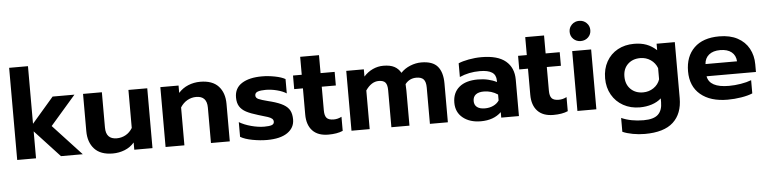

<svg xmlns="http://www.w3.org/2000/svg" viewBox="-52 -1021 6130 1534"><g transform="rotate(-5 3012.5 -254.5)"><path d="M52 -739H203V-277L378 -480H553L350 -246L578 0H403L203 -216V0H52Z M622 -181V-480H773V-197Q773 -103 860 -103Q898 -103 931 -121Q964 -139 986 -175V-480H1137V0H991V-58Q959 -21 913.5 -3Q868 15 818 15Q720 15 671 -38.5Q622 -92 622 -181Z M1242 -480H1388V-421Q1421 -458 1466.5 -476.5Q1512 -495 1562 -495Q1660 -495 1708.5 -442.5Q1757 -390 1757 -301V0H1606V-284Q1606 -377 1520 -377Q1482 -377 1449 -358.5Q1416 -340 1393 -304V0H1242Z M1842 -29V-147Q1882 -123 1938 -108Q1994 -93 2042 -93Q2083 -93 2102 -100Q2121 -107 2121 -126Q2121 -141 2110 -150.5Q2099 -160 2076.5 -167.5Q2054 -175 2002 -190Q1941 -208 1906.5 -226.5Q1872 -245 1854.5 -273Q1837 -301 1837 -345Q1837 -420 1896.5 -457.5Q1956 -495 2058 -495Q2108 -495 2161.5 -484.5Q2215 -474 2244 -457V-342Q2215 -361 2168.5 -373Q2122 -385 2078 -385Q2037 -385 2014.5 -377Q1992 -369 1992 -347Q1992 -328 2013.5 -318Q2035 -308 2094 -293L2114 -288Q2177 -271 2212 -250.5Q2247 -230 2261.5 -201.5Q2276 -173 2276 -130Q2276 -64 2219 -24.5Q2162 15 2054 15Q2000 15 1938.5 3.5Q1877 -8 1842 -29Z M2376 -161V-371H2306V-480H2376V-624H2527V-480H2640V-371H2527V-181Q2527 -139 2543 -120.5Q2559 -102 2600 -102Q2633 -102 2663 -118V-5Q2617 15 2547 15Q2463 15 2419.5 -31.5Q2376 -78 2376 -161Z M2733 -480H2874V-422Q2905 -457 2946 -476Q2987 -495 3031 -495Q3086 -495 3119 -477.5Q3152 -460 3171 -426Q3202 -459 3246.5 -477Q3291 -495 3335 -495Q3427 -495 3466.5 -448Q3506 -401 3506 -312V0H3362V-291Q3362 -337 3344 -357Q3326 -377 3286 -377Q3230 -377 3196 -333Q3198 -301 3198 -281V0H3053V-296Q3053 -340 3037.5 -358.5Q3022 -377 2984 -377Q2925 -377 2879 -310V0H2733Z M3571 -151Q3571 -231 3624 -275.5Q3677 -320 3774 -320Q3817 -320 3856 -311Q3895 -302 3925 -286V-298Q3925 -343 3893 -364Q3861 -385 3795 -385Q3707 -385 3633 -352V-462Q3665 -476 3716 -485.5Q3767 -495 3818 -495Q3948 -495 4012 -441.5Q4076 -388 4076 -292V0H3934V-44Q3873 15 3770 15Q3682 15 3626.5 -29.5Q3571 -74 3571 -151ZM3925 -138V-186Q3874 -220 3813 -220Q3771 -220 3748.5 -202.5Q3726 -185 3726 -151Q3726 -119 3748 -102Q3770 -85 3811 -85Q3848 -85 3878 -99Q3908 -113 3925 -138Z M4181 -161V-371H4111V-480H4181V-624H4332V-480H4445V-371H4332V-181Q4332 -139 4348 -120.5Q4364 -102 4405 -102Q4438 -102 4468 -118V-5Q4422 15 4352 15Q4268 15 4224.5 -31.5Q4181 -78 4181 -161Z M4538 -635Q4538 -669 4562 -692.5Q4586 -716 4621 -716Q4656 -716 4680 -692.5Q4704 -669 4704 -635Q4704 -600 4680 -577Q4656 -554 4621 -554Q4586 -554 4562 -577Q4538 -600 4538 -635ZM4545 -480H4697V0H4545Z M4888 197V86Q4965 120 5066 120Q5147 120 5182 87Q5217 54 5217 -12V-42Q5186 -14 5141 0.5Q5096 15 5045 15Q4971 15 4912.5 -17.5Q4854 -50 4821 -108Q4788 -166 4788 -240Q4788 -316 4820.5 -374Q4853 -432 4910.5 -463.5Q4968 -495 5042 -495Q5098 -495 5141 -479Q5184 -463 5222 -428V-480H5368V-31Q5368 94 5294 162Q5220 230 5066 230Q5018 230 4969.5 221Q4921 212 4888 197ZM5217 -195V-285Q5201 -327 5164.5 -352Q5128 -377 5081 -377Q5020 -377 4981.5 -340Q4943 -303 4943 -241Q4943 -178 4981.5 -140Q5020 -102 5081 -102Q5128 -102 5165.5 -127.5Q5203 -153 5217 -195Z M5453 -238Q5453 -357 5523.5 -426Q5594 -495 5725 -495Q5811 -495 5871 -463Q5931 -431 5962 -374.5Q5993 -318 5993 -247V-186H5597Q5613 -94 5769 -94Q5815 -94 5864 -102Q5913 -110 5949 -124V-18Q5914 -3 5859 6Q5804 15 5749 15Q5611 15 5532 -51.5Q5453 -118 5453 -238ZM5850 -284Q5847 -332 5814 -358.5Q5781 -385 5723 -385Q5666 -385 5633 -358Q5600 -331 5597 -284Z"/></g></svg>

Font: Prompt SemiBold
Style: Regular
Weight: 600
Designer: Katatrad Team
Foundry: CadsonDemak
Version: Version 1.001